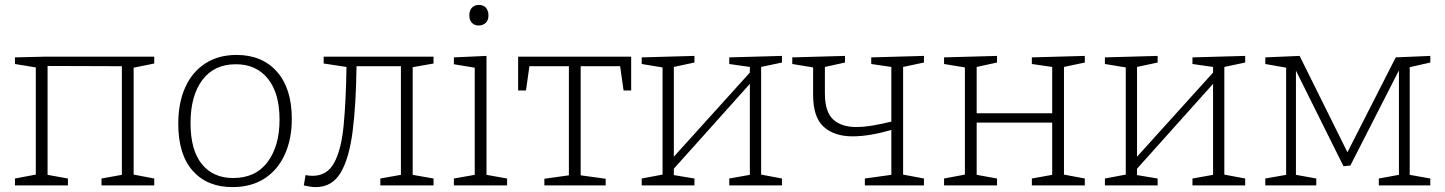

<svg xmlns="http://www.w3.org/2000/svg" viewBox="-20 -756 5894 783"><path d="M41 0V-28L126 -44V-481L41 -495V-522L167 -525H609V-497L525 -480V-44L609 -28V0H394V-28L477 -43V-486L174 -487V-43L257 -28V0Z M945 -532Q1049 -532 1109.5 -463.5Q1170 -395 1170 -272Q1170 -188 1141 -125Q1112 -62 1058 -27.5Q1004 7 928 7Q825 7 766 -59.5Q707 -126 707 -251Q707 -337 735.5 -400Q764 -463 817.5 -497.5Q871 -532 945 -532ZM942 -494Q853 -494 805 -429.5Q757 -365 757 -254Q757 -144 803 -87Q849 -30 931 -30Q1022 -30 1071 -95Q1120 -160 1120 -268Q1120 -376 1072.5 -435Q1025 -494 942 -494Z M1268 7Q1248 7 1219 0L1226 -42Q1240 -39 1255 -39Q1314 -39 1343 -92.5Q1372 -146 1381.5 -245.5Q1391 -345 1393 -483L1300 -497V-525H1748V-497L1663 -482V-43L1748 -28V0H1531V-28L1615 -43V-486H1434Q1432 -330 1418 -220Q1404 -110 1369 -51.5Q1334 7 1268 7Z M2048 -28V0H1831V-28L1916 -43V-480L1831 -494V-522L1964 -528V-43ZM1932 -652Q1915 -652 1904.5 -663Q1894 -674 1894 -693Q1894 -714 1905 -725Q1916 -736 1933 -736Q1951 -736 1961.5 -724.5Q1972 -713 1972 -693Q1972 -673 1960.5 -662.5Q1949 -652 1932 -652Z M2200 0V-27L2300 -41V-486H2139L2125 -387H2093V-525H2554V-387H2523L2509 -486H2348V-41L2450 -27V0Z M2597 0V-28L2682 -44V-481L2597 -495V-522L2812 -528V-501L2728 -483V-117L3038 -460V-483L2954 -495V-522L3169 -528V-501L3084 -483V-44L3169 -28V0H2954V-28L3038 -43V-414L2728 -68V-42L2812 -28V0Z M3748 -28V0H3507V-28L3615 -43V-226Q3570 -213 3530.5 -206.5Q3491 -200 3457 -200Q3382 -200 3339 -239Q3296 -278 3296 -368V-481L3211 -495V-522L3426 -528V-501L3344 -483V-376Q3344 -300 3377.5 -269Q3411 -238 3472 -238Q3502 -238 3538 -244Q3574 -250 3615 -260V-483L3533 -495V-522L3748 -528V-501L3663 -483V-44Z M3830 0V-28L3915 -44V-481L3830 -495V-522L4046 -528V-501L3963 -483V-294H4271V-483L4188 -495V-522L4404 -528V-501L4319 -483V-44L4404 -28V0H4188V-28L4271 -43V-256H3963V-43L4046 -28V0Z M4486 0V-28L4571 -44V-481L4486 -495V-522L4701 -528V-501L4617 -483V-117L4927 -460V-483L4843 -495V-522L5058 -528V-501L4973 -483V-44L5058 -28V0H4843V-28L4927 -43V-414L4617 -68V-42L4701 -28V0Z M5348 -28V0H5140V-28L5225 -43V-480L5140 -495V-522L5280 -528L5475 -135L5672 -522L5813 -528V-501L5729 -482V-43L5813 -28V0H5603V-28L5685 -43V-469L5487 -81L5459 -78L5265 -468V-43Z"/></svg>

Font: Bitter Light
Style: Regular
Weight: 300
Designer: Sol Matas, and Bitter project Authors
Foundry: Sol Matas
Version: Version 2.001